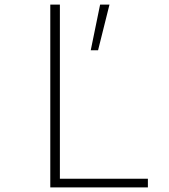

<svg xmlns="http://www.w3.org/2000/svg" viewBox="-20 -820 740 840"><path d="M200 0V-800H242V-38H627V0ZM377 -600 418 -800H459L409 -600Z"/></svg>

Font: Martian Mono Thin
Style: Regular
Weight: 100
Monospace: yes
Designer: Roman Shamin
Foundry: Evil Martians
Version: Version 1.000; ttfautohint (v1.8.4.7-5d5b)